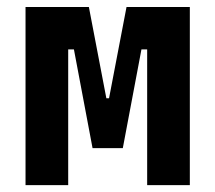

<svg xmlns="http://www.w3.org/2000/svg" viewBox="-20 -538 626 558"><path d="M54.2 0V-517.6H238.3L289.1 -252.4H296.9L347.7 -517.6H531.7V0H407.7V-394.5H391.1L336.9 -107.4H249L194.8 -394.5H178.2V0Z"/></svg>

Font: Caskaydia Cove
Style: Bold
Weight: 700
Monospace: yes
Designer: Aaron Bell
Foundry: Saja Typeworks
Version: Version 4.300; ttfautohint (v1.8.3)